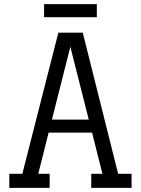

<svg xmlns="http://www.w3.org/2000/svg" viewBox="-20 -908 681 928"><path d="M409 -330 320 -682 231 -330ZM616 -68V0H421V-68H475L425 -267H215L165 -68H220V0H25V-68H88L262 -750H380L551 -68ZM193 -888H448V-825H193Z"/></svg>

Font: Kelly Slab
Style: Regular
Weight: 400
Designer: Denis Masharov
Foundry: Denis Masharov
Version: Version 1.001